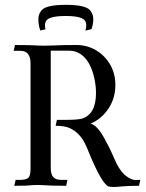

<svg xmlns="http://www.w3.org/2000/svg" viewBox="-20 -763 602 789"><path d="M447.8 5.4Q433.6 5.4 424.8 2.9Q397 -11.7 346.7 -132.8Q337.9 -155.8 328.6 -174.3Q307.6 -216.3 269 -235.4Q247.6 -246.1 208.5 -246.1L213.9 -270.5H250Q298.3 -270.5 316.4 -275.4Q374.5 -293 374.5 -381.3Q374.5 -406.7 368.7 -436.5Q356.4 -495.6 329.1 -525.1Q301.8 -554.7 264.6 -554.7H188.5V-76.2Q188.5 -52.2 194.8 -41.5Q204.1 -23.9 230 -23.9H257.3L252 0.5Q190.4 0.5 151.4 -2.4Q143.6 -2.9 132.8 -2.9Q120.6 -2.9 108.9 -2Q93.3 0.5 38.6 0.5L44.4 -23.9H64Q85.9 -23.9 95.7 -31.7Q105.5 -39.6 105.5 -69.3V-502Q105.5 -554.2 64 -554.2H36.1Q37.6 -561 39.1 -566.7Q40.5 -572.3 41.5 -578.1Q103 -578.1 142.1 -575.7Q149.9 -575.2 160.6 -575.2Q176.3 -575.2 199.7 -576.2Q234.9 -578.1 293.5 -578.1Q337.9 -578.1 374.3 -556.6Q410.6 -535.2 432.4 -498Q454.1 -460.9 454.1 -414.1Q454.1 -359.4 425.8 -316.9Q397.5 -274.4 352.1 -254.9Q383.8 -248 419.9 -173.3Q431.2 -154.3 459.5 -89.8Q478 -54.2 499.5 -38.8Q521 -23.4 536.1 -23.4L556.6 -23.9L551.3 0.5Q506.8 0.5 476.6 3.4Q460 5.4 447.8 5.4ZM250 -743.2Q340.3 -743.2 354 -715.3Q363.3 -701.7 363.3 -684.6Q363.3 -663.6 356 -643.1L331.1 -637.2Q334.5 -647.5 334.5 -660.6Q334.5 -667 332 -672.9Q323.7 -697.3 250.5 -697.3Q181.2 -697.3 169.4 -676.8Q164.6 -668.5 164.6 -658.7Q164.6 -651.9 167 -642.6L145.5 -637.7Q137.7 -658.7 137.7 -685.1Q137.7 -702.1 147 -715.3Q161.1 -743.2 250 -743.2Z"/></svg>

Font: Quaaykop
Style: Regular
Weight: 400
Designer: Tup Wanders
Foundry: Free font, DO NOT SELL
Version: Version 1.00;July 31, 2023;FontCreator 11.5.0.2430 64-bit